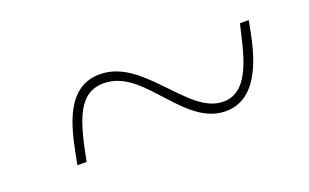

<svg xmlns="http://www.w3.org/2000/svg" viewBox="-36 -552 631 392"><g transform="rotate(-20 279.5 -356.5)"><path d="M83 -277H103C119 -359 134 -416 190 -416C229 -416 257 -390 287 -357C322 -319 356 -277 406 -277C487 -277 504 -387 513 -436H494C480 -378 467 -297 408 -297C368 -297 337 -334 303 -369C270 -403 236 -436 189 -436C108 -436 95 -337 83 -277Z"/></g></svg>

Font: Noto Serif Display ExtraBold
Style: Italic
Weight: 800
Italic angle: -12°
Designer: Monotype Design Team
Foundry: Monotype Imaging Inc.
Version: Version 2.009